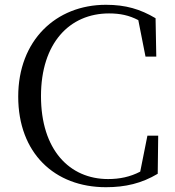

<svg xmlns="http://www.w3.org/2000/svg" viewBox="-20 -765 731 801"><path d="M422 16C503 16 571 0 638 -40L640 -199H595L565 -49C523 -27 479 -18 431 -18C270 -18 151 -140 151 -364C151 -585 270 -709 435 -709C481 -709 519 -701 557 -681L587 -529H632L629 -689C565 -727 504 -745 422 -745C213 -745 56 -596 56 -362C56 -127 207 16 422 16Z"/></svg>

Font: NameLogos Serif 2
Style: Regular
Weight: 500
Version: Version 0.1